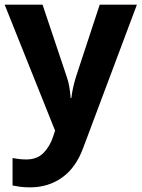

<svg xmlns="http://www.w3.org/2000/svg" viewBox="-20 -566 609 826"><path d="M0 -546H163L266 -239Q274 -217 278 -193.5Q282 -170 284 -144H287Q290 -170 295.5 -193.5Q301 -217 308 -239L409 -546H569L338 70Q307 155 247.5 197.5Q188 240 110 240Q85 240 66.5 237.5Q48 235 34 232V114Q45 116 60.5 118Q76 120 93 120Q140 120 167.5 91.5Q195 63 208 23L217 -4Z"/></svg>

Font: Noto Sans Kannada
Style: Bold
Weight: 700
Designer: Jelle Bosma - Monotype Design Team
Foundry: Monotype Imaging Inc.
Version: Version 2.005; ttfautohint (v1.8.4.7-5d5b)